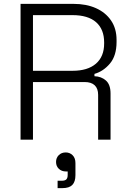

<svg xmlns="http://www.w3.org/2000/svg" viewBox="-20 -720 671 990"><path d="M86 0V-700H360Q425 -700 474.5 -678Q524 -656 552.5 -614.5Q581 -573 581 -514V-504Q581 -433 547 -392.5Q513 -352 467 -339V-327Q502 -326 526 -305Q550 -284 550 -238V0H486V-231Q486 -263 468.5 -280Q451 -297 416 -297H150V0ZM150 -355H354Q432 -355 474.5 -391.5Q517 -428 517 -496V-501Q517 -569 475.5 -605.5Q434 -642 354 -642H150ZM277 250V212H298Q315 212 322 205Q329 198 329 182V164H319Q298 164 283.5 150.5Q269 137 269 115Q269 94 283 80Q297 66 319 66Q340 66 354.5 80.5Q369 95 369 121V183Q369 217 353 233.5Q337 250 302 250Z"/></svg>

Font: Space Grotesk Light Light
Style: Regular
Weight: 300
Version: Version 2.000